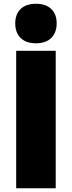

<svg xmlns="http://www.w3.org/2000/svg" viewBox="-20 -1000 382 1020"><path d="M66 0V-730H276V0ZM171 -770Q119 -770 90 -798Q61 -826 61 -876Q61 -925 90 -952.5Q119 -980 171 -980Q223 -980 252 -952.5Q281 -925 281 -876Q281 -826 252 -798Q223 -770 171 -770Z"/></svg>

Font: M PLUS 2 Black
Style: Regular
Weight: 900
Designer: Coji Morishita
Foundry: UNDERFOREST DESIGN
Version: Version 1.001